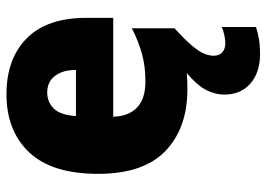

<svg xmlns="http://www.w3.org/2000/svg" viewBox="-138 -466 843 608"><g transform="rotate(-90 284.0 -161.5)"><path d="M412 93Q412 111 423 120.5Q434 130 451 130Q464 130 479 126.5Q494 123 503 119V227Q486 233 464.5 236.5Q443 240 418 240Q359 240 324 209.5Q289 179 289 127Q289 98 303.5 69.5Q318 41 357 8Q334 10 307 10Q183 10 110.5 -59.5Q38 -129 38 -273Q38 -419 106 -491Q174 -563 290 -563Q402 -563 467 -499Q532 -435 532 -310V-225H219Q220 -177 247.5 -150Q275 -123 330 -123Q377 -123 416.5 -133.5Q456 -144 499 -166V-31Q462 3 443.5 25Q425 47 418.5 63Q412 79 412 93ZM296 -434Q265 -434 244.5 -413Q224 -392 221 -343H367Q367 -385 348 -409.5Q329 -434 296 -434Z"/></g></svg>

Font: Noto Sans Lao SemiCondensed Black
Style: Regular
Weight: 900
Width: 4
Designer: Monotype Design Team
Foundry: Monotype Imaging Inc.
Version: Version 2.003; ttfautohint (v1.8.4.7-5d5b)